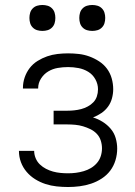

<svg xmlns="http://www.w3.org/2000/svg" viewBox="-20 -742 540 770"><path d="M253 8Q230 8 207 5.5Q184 3 162.5 -4Q141 -11 121.5 -23Q102 -35 87 -52.5Q72 -70 64 -91.5Q56 -113 56 -136V-137H117Q117 -122 123 -107.5Q129 -93 140 -82.5Q151 -72 164.5 -65Q178 -58 192.5 -54Q207 -50 222.5 -48.5Q238 -47 253 -47Q269 -47 284.5 -49Q300 -51 315.5 -55.5Q331 -60 344.5 -68Q358 -76 368.5 -88Q379 -100 384 -115.5Q389 -131 389 -147Q389 -163 384 -178.5Q379 -194 368 -205.5Q357 -217 342.5 -224Q328 -231 313 -235.5Q298 -240 282 -241.5Q266 -243 250 -243H195V-298H250Q264 -298 278 -299.5Q292 -301 305.5 -304.5Q319 -308 332 -315Q345 -322 354.5 -332Q364 -342 368.5 -355.5Q373 -369 373 -384Q373 -405 362.5 -424Q352 -443 334 -454Q316 -465 295 -469Q274 -473 253 -473Q232 -473 211.5 -469.5Q191 -466 173.5 -455.5Q156 -445 144.5 -427Q133 -409 133 -388V-387H72V-390Q72 -411 79 -431.5Q86 -452 99 -469Q112 -486 130.5 -497.5Q149 -509 169 -516Q189 -523 210.5 -525.5Q232 -528 253 -528Q275 -528 296.5 -525.5Q318 -523 338.5 -515.5Q359 -508 377.5 -496Q396 -484 409 -466.5Q422 -449 428 -427.5Q434 -406 434 -384Q434 -366 429 -347.5Q424 -329 413 -314Q402 -299 386.5 -288.5Q371 -278 353 -271Q373 -265 391.5 -253.5Q410 -242 424 -225.5Q438 -209 444 -188Q450 -167 450 -146Q450 -122 443 -99Q436 -76 422 -57.5Q408 -39 388 -26Q368 -13 345.5 -5.5Q323 2 299.5 5Q276 8 253 8ZM350 -618Q339 -618 329 -621Q319 -624 311.5 -631.5Q304 -639 301 -649Q298 -659 298 -670Q298 -681 301 -691Q304 -701 311.5 -708.5Q319 -716 329 -719Q339 -722 350 -722Q361 -722 371 -719Q381 -716 388.5 -708.5Q396 -701 399 -691Q402 -681 402 -670Q402 -659 399 -649Q396 -639 388.5 -631.5Q381 -624 371 -621Q361 -618 350 -618ZM150 -618Q139 -618 129 -621Q119 -624 111.5 -631.5Q104 -639 101 -649Q98 -659 98 -670Q98 -681 101 -691Q104 -701 111.5 -708.5Q119 -716 129 -719Q139 -722 150 -722Q161 -722 171 -719Q181 -716 188.5 -708.5Q196 -701 199 -691Q202 -681 202 -670Q202 -659 199 -649Q196 -639 188.5 -631.5Q181 -624 171 -621Q161 -618 150 -618Z"/></svg>

Font: Iosevka Curly Light
Style: Regular
Weight: 300
Monospace: yes
Designer: Belleve Invis
Foundry: Belleve Invis
Version: Version 22.1.2; ttfautohint (v1.8.4)